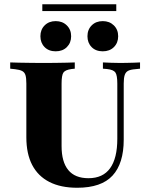

<svg xmlns="http://www.w3.org/2000/svg" viewBox="-20 -861 683 892"><path d="M102.4 -369.4V-472.6Q102.4 -498.4 98.4 -511.7Q94.4 -525 83.1 -531Q71.8 -537.1 50 -539.5L27.4 -541.9V-571Q44.4 -570.2 69 -569.8Q93.5 -569.4 120.6 -569Q147.6 -568.5 172.6 -568.5H183.9H196Q219.4 -568.5 243.5 -569Q267.7 -569.4 289.9 -569.8Q312.1 -570.2 327.4 -571V-541.9L312.1 -540.3Q283.1 -536.3 274.6 -523.8Q266.1 -511.3 266.1 -472.6V-369.4ZM338.7 11.3Q262.1 11.3 209.3 -15.7Q156.5 -42.7 129.4 -94.8Q102.4 -146.8 102.4 -223.4V-369.4H266.1V-182.3Q266.1 -108.9 297.2 -71Q328.2 -33.1 391.1 -33.1Q458.1 -33.1 491.5 -79.4Q525 -125.8 525 -216.1V-369.4H554.8V-212.1Q554.8 -101.6 502.8 -45.2Q450.8 11.3 338.7 11.3ZM525 -369.4V-472.6Q525 -511.3 516.1 -524.2Q507.3 -537.1 477.4 -540.3L458.1 -541.9V-571Q472.6 -570.2 495.6 -569.4Q518.5 -568.5 539.5 -568.5Q554.8 -568.5 571.4 -569Q587.9 -569.4 603.6 -569.8Q619.4 -570.2 630.6 -571V-541.9L608.1 -539.5Q586.3 -537.9 575 -531.9Q563.7 -525.8 559.3 -512.1Q554.8 -498.4 554.8 -472.6V-369.4ZM238.7 -622.6Q206.5 -622.6 187.1 -642.3Q167.7 -662.1 167.7 -692.7Q167.7 -723.4 187.5 -743.1Q207.3 -762.9 238.7 -762.9Q270.2 -762.9 290.3 -743.1Q310.5 -723.4 310.5 -692.7Q310.5 -662.1 290.7 -642.3Q271 -622.6 238.7 -622.6ZM457.3 -622.6Q425 -622.6 405.6 -642.3Q386.3 -662.1 386.3 -692.7Q386.3 -723.4 406 -743.1Q425.8 -762.9 457.3 -762.9Q488.7 -762.9 508.9 -743.1Q529 -723.4 529 -692.7Q529 -662.1 509.3 -642.3Q489.5 -622.6 457.3 -622.6ZM176.6 -809.7V-841.1H520.2V-809.7Z"/></svg>

Font: Playfair 5pt SemiExpanded Light Black
Style: Regular
Weight: 900
Version: Version 2.203